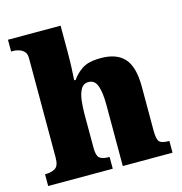

<svg xmlns="http://www.w3.org/2000/svg" viewBox="-111 -861 913 962"><g transform="rotate(-15 345.5 -380.0)"><path d="M21 0V-61H25Q54 -61 74 -73Q94 -85 94 -128V-643Q94 -668 81.5 -679.5Q69 -691 54 -695Q39 -699 31 -699H16V-760H289V-622Q289 -581 287.5 -542.5Q286 -504 284 -478H292Q310 -506 343 -528.5Q376 -551 441 -551Q524 -551 563.5 -506Q603 -461 603 -360V-131Q603 -85 615.5 -73Q628 -61 662 -61H666V0H408V-317Q408 -381 395.5 -416Q383 -451 351 -451Q324 -451 311 -428Q298 -405 294 -370.5Q290 -336 290 -301V-125Q290 -85 304.5 -73Q319 -61 352 -61H356V0Z"/></g></svg>

Font: Noto Serif Tamil Black
Style: Regular
Weight: 900
Designer: Indian Type Foundry, Tom Grace, and the Monotype Design Team
Foundry: Monotype Imaging Inc.
Version: Version 2.004; ttfautohint (v1.8.4.7-5d5b)